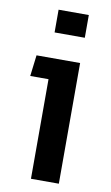

<svg xmlns="http://www.w3.org/2000/svg" viewBox="-83 -772 467 807"><g transform="rotate(10 150.0 -368.0)"><path d="M228 -8H109V-433H31L42 -523H228ZM100 -631V-728H229V-631Z"/></g></svg>

Font: Kanit Cyrillic
Style: Regular
Weight: 400
Designer: Katatrad Team, Sasha Pavljenko
Foundry: CadsonDemak, Pavljenko + Design
Version: Version 1.002;Fontself Maker 3.5.7